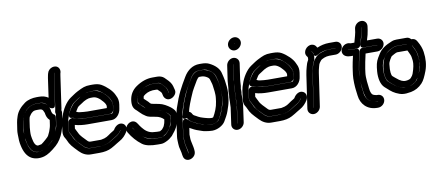

<svg xmlns="http://www.w3.org/2000/svg" viewBox="-78 -1020 3498 1532"><g transform="rotate(-10 1671.5 -254.5)"><path d="M227 -448H247C282 -448 301 -436 314 -410L321 -398C321 -398 362 -369 368 -412L400 -632C401 -639 402 -647 404 -654L407 -665H408L405 -654C403 -647 402 -639 401 -632L365 -382L360 -357C359 -350 360 -343 363 -339V-338L351 -259C349 -244 346 -232 343 -225C326 -185 314 -149 286 -124C246 -89 217 -73 208 -71C173 -64 163 -61 140 -73C119 -84 102 -109 92 -156C87 -174 86 -185 86 -208C86 -225 84 -249 87 -267L96 -326C105 -389 152 -448 227 -448ZM415 -379V-381L451 -632L454 -650L457 -661C460 -674 457 -687 450 -697C426 -730 368 -712 358 -669L355 -658C353 -649 351 -641 350 -632L328 -477C308 -491 283 -498 254 -498H234C201 -498 163 -490 136 -471C97 -443 69 -410 58 -372C52 -353 49 -345 46 -326L37 -267C35 -256 35 -244 35 -232C35 -196 36 -167 43 -138C54 -87 75 -48 111 -29C138 -15 174 -11 213 -22C241 -30 274 -51 316 -88C345 -114 368 -150 382 -191C388 -210 397 -233 401 -259L413 -338C414 -346 414 -351 411 -361ZM180 -66 206 -71C225 -74 233 -80 243 -89C270 -112 303 -134 316 -163C326 -185 329 -186 334 -204C338 -218 347 -240 350 -259L358 -315C359 -325 355 -335 347 -338C339 -342 330 -352 327 -379C326 -390 324 -389 316 -407C304 -434 277 -447 246 -447H226C202 -447 179 -441 161 -429C128 -406 104 -378 97 -326L89 -270C86 -247 84 -209 87 -189C95 -138 110 -66 174 -66H175ZM180 -116C147 -117 141 -180 137 -203C135 -217 137 -254 139 -270L147 -326C149 -342 153 -352 154 -354C163 -368 171 -380 185 -389C191 -393 198 -397 219 -397H239C257 -397 264 -391 269 -381C273 -372 275 -367 277 -363C280 -339 288 -316 306 -301L300 -259C297 -239 290 -225 286 -211C282 -199 277 -194 270 -177C266 -169 224 -132 207 -121H206Z M450 -258 441 -194C439 -177 445 -172 450 -163C463 -139 475 -108 493 -90C505 -78 518 -66 529 -54C545 -36 564 -24 589 -24H676H680C705 -27 724 -33 741 -42C770 -58 784 -70 812 -86C825 -94 836 -105 844 -119C846 -122 847 -123 848 -124V-123C848 -123 848 -122 847 -121C838 -106 825 -91 807 -81C762 -56 733 -23 660 -23H589C565 -23 546 -32 529 -52L528 -53C494 -86 473 -111 467 -124C461 -136 453 -156 446 -167C440 -176 439 -184 440 -194L450 -267C453 -285 459 -295 463 -309C473 -342 499 -389 526 -407C549 -422 559 -431 583 -443C612 -458 631 -465 638 -466C650 -468 660 -469 666 -469H685C708 -469 723 -466 731 -461C765 -442 801 -404 810 -384C818 -366 828 -355 824 -326L819 -294C817 -281 813 -264 799 -264H607C600 -264 594 -265 588 -265C554 -265 526 -270 502 -280C502 -280 488 -285 487 -285C469 -285 452 -273 450 -258ZM600 -214H792C833 -214 864 -252 869 -295L874 -326C878 -352 874 -376 863 -396C861 -400 859 -404 857 -409C842 -442 802 -481 760 -505C742 -515 719 -519 692 -519H673C628 -519 609 -509 565 -487C540 -474 527 -463 502 -447C464 -421 429 -365 414 -316C409 -301 403 -286 400 -267L390 -194C387 -172 391 -152 403 -135C404 -133 408 -128 411 -120C429 -77 444 -63 489 -16C513 9 544 27 582 27H653C691 27 724 21 752 6C771 -4 787 -14 801 -23C813 -31 822 -36 826 -38C853 -52 876 -77 890 -101C908 -132 895 -161 874 -170C846 -183 817 -164 801 -139C797 -133 801 -134 791 -128C780 -122 772 -117 765 -112C737 -93 727 -81 682 -74H597C588 -74 579 -77 569 -89C547 -114 524 -130 510 -162C504 -175 497 -186 492 -198L496 -227C527 -218 561 -214 600 -214ZM486 -286C490 -286 495 -285 502 -281C514 -275 527 -271 541 -270C564 -268 583 -265 607 -265H789C804 -265 816 -279 818 -290L823 -326C825 -339 824 -353 818 -364C810 -380 807 -389 796 -403C763 -444 727 -468 684 -468H665C628 -468 590 -451 551 -422C548 -420 541 -415 532 -409C504 -391 478 -347 466 -317C465 -314 453 -286 486 -286ZM525 -329C530 -338 538 -348 544 -359C548 -367 571 -380 577 -384C610 -408 637 -418 658 -418H677C699 -418 726 -404 755 -368C760 -362 763 -358 764 -356C767 -349 775 -340 773 -326L771 -315H614C591 -315 575 -318 553 -320C540 -321 534 -325 525 -329Z M964 -96C969 -90 974 -84 982 -74C976 -81 970 -88 964 -96ZM1075 -260C1062 -271 1047 -288 1037 -296C1019 -309 1020 -320 1024 -345C1028 -373 1040 -391 1060 -405C1096 -430 1130 -442 1164 -442H1202C1219 -442 1226 -436 1227 -435L1245 -417C1262 -401 1271 -387 1274 -376L1281 -349C1280 -348 1281 -348 1280 -348C1280 -348 1279 -350 1279 -352C1273 -378 1268 -394 1250 -411C1241 -419 1235 -426 1232 -429C1221 -441 1205 -441 1191 -441H1162H1159C1114 -437 1074 -420 1043 -390C1032 -379 1027 -361 1025 -346C1023 -333 1020 -322 1028 -309C1038 -292 1051 -288 1066 -271C1070 -266 1072 -263 1075 -260ZM1105 -240C1108 -239 1111 -239 1114 -238C1110 -239 1107 -239 1105 -240ZM1211 -211C1199 -217 1186 -223 1172 -226C1183 -224 1197 -219 1211 -211ZM961 -100C956 -107 949 -116 945 -123C944 -124 945 -124 945 -125C946 -125 946 -124 948 -121C953 -113 957 -106 961 -100ZM1007 -48C1040 -20 1078 -9 1127 -9H1155C1173 -9 1177 -16 1186 -22C1196 -28 1204 -33 1212 -42C1226 -60 1234 -67 1239 -80C1247 -101 1253 -118 1255 -134C1258 -154 1261 -168 1253 -177C1245 -186 1236 -195 1226 -202C1231 -199 1236 -195 1241 -191C1255 -179 1259 -171 1260 -169C1259 -158 1259 -152 1258 -145C1253 -113 1248 -93 1244 -86C1239 -77 1228 -58 1210 -38C1197 -24 1172 -8 1155 -8H1127C1059 -8 1035 -23 1007 -48ZM1121 -60C1086 -60 1058 -71 1034 -95C1024 -105 1011 -121 1005 -130C994 -146 984 -170 959 -174C918 -180 879 -131 901 -94C926 -52 958 -15 997 14C1025 35 1069 42 1120 42H1148C1163 42 1178 37 1194 29C1212 21 1228 9 1244 -6C1245 -7 1245 -8 1246 -9C1284 -56 1297 -71 1308 -145C1309 -154 1310 -163 1311 -174C1313 -199 1296 -214 1276 -231C1252 -249 1220 -269 1188 -275C1164 -279 1145 -283 1131 -286C1118 -289 1115 -298 1106 -307C1093 -320 1084 -327 1074 -337C1074 -338 1074 -342 1075 -346C1076 -352 1077 -356 1078 -358C1098 -376 1122 -388 1156 -391H1184C1189 -391 1192 -391 1194 -390C1198 -386 1205 -380 1213 -372C1227 -359 1226 -352 1230 -334C1235 -313 1259 -287 1295 -303C1314 -311 1339 -336 1331 -364L1323 -395C1317 -417 1302 -437 1282 -456L1265 -473C1252 -485 1232 -492 1210 -492H1171C1125 -492 1079 -476 1035 -445C1001 -421 980 -386 974 -345C968 -300 976 -276 1003 -255C1006 -253 1014 -245 1023 -235C1034 -223 1049 -211 1068 -199C1083 -189 1106 -185 1142 -179C1170 -175 1191 -163 1207 -147C1207 -145 1206 -139 1205 -134C1204 -125 1201 -112 1193 -94C1192 -91 1186 -83 1175 -70C1174 -69 1162 -62 1157 -59H1135C1130 -59 1126 -60 1121 -60Z M1358 -153C1358 -153 1339 -112 1385 -125H1387C1387 -125 1388 -125 1388 -124C1398 -104 1414 -94 1433 -84L1447 -77C1460 -70 1476 -63 1490 -59L1503 -55C1524 -46 1547 -42 1576 -42C1601 -42 1627 -56 1638 -76C1659 -113 1680 -161 1688 -214L1691 -237C1695 -264 1695 -290 1692 -313C1689 -333 1687 -348 1686 -358C1684 -375 1677 -390 1674 -405C1669 -427 1657 -446 1639 -458C1616 -473 1591 -482 1565 -482H1550C1514 -482 1489 -456 1474 -430C1447 -385 1431 -357 1424 -342C1385 -257 1370 -211 1358 -153ZM1412 -172C1419 -205 1439 -258 1470 -327C1474 -336 1491 -365 1517 -409C1526 -423 1530 -425 1536 -431C1536 -431 1539 -432 1543 -432H1558C1573 -432 1590 -427 1607 -415C1616 -409 1621 -401 1624 -388C1627 -373 1633 -363 1635 -345C1638 -318 1647 -278 1641 -237L1638 -214C1632 -169 1613 -127 1595 -96C1592 -94 1588 -92 1584 -92C1559 -92 1544 -98 1524 -103L1511 -107C1500 -110 1487 -115 1476 -121L1462 -129C1450 -135 1441 -138 1434 -151C1430 -160 1424 -167 1412 -172ZM1348 -93 1334 8C1333 15 1333 21 1334 29C1336 54 1334 70 1341 96C1349 126 1349 127 1352 154L1351 155C1350 154 1349 148 1349 145C1347 121 1334 84 1334 59C1334 40 1331 24 1333 8L1352 -128C1357 -165 1363 -192 1368 -206C1392 -279 1415 -332 1436 -366C1447 -383 1459 -406 1474 -432C1496 -470 1520 -483 1551 -483H1566C1588 -483 1602 -480 1609 -477C1648 -458 1669 -435 1675 -408C1677 -400 1679 -392 1682 -382C1687 -365 1687 -348 1690 -331C1695 -297 1696 -266 1692 -237L1689 -212C1683 -168 1677 -167 1667 -133C1659 -108 1644 -86 1633 -66C1632 -64 1626 -58 1612 -51C1598 -44 1587 -41 1576 -41C1544 -41 1525 -48 1502 -54L1488 -59C1466 -66 1449 -73 1433 -83C1418 -92 1408 -95 1394 -111C1394 -111 1355 -143 1348 -93ZM1392 -45C1416 -32 1436 -20 1466 -11L1480 -6C1491 -2 1507 3 1520 4C1536 6 1548 9 1569 9C1611 9 1658 -16 1676 -47C1689 -70 1706 -97 1715 -125C1725 -158 1733 -171 1739 -212L1742 -237C1747 -271 1746 -308 1740 -346C1739 -353 1738 -361 1737 -370C1735 -386 1728 -410 1725 -424C1717 -468 1682 -500 1636 -522C1619 -530 1599 -533 1573 -533H1558C1506 -533 1461 -503 1431 -452C1384 -372 1359 -331 1321 -216C1314 -195 1308 -167 1302 -128L1283 8C1280 29 1283 44 1283 66C1283 82 1286 98 1291 116C1296 132 1297 145 1299 158L1301 168C1303 180 1309 191 1319 198C1344 214 1376 200 1391 180C1407 159 1401 133 1398 112C1397 102 1385 57 1385 45C1385 32 1384 19 1384 8Z M1777 -13H1776L1795 -149C1795 -150 1796 -151 1796 -152L1797 -181V-197L1798 -215V-234C1798 -241 1800 -247 1800 -253V-278L1804 -305V-307L1808 -360L1826 -483V-484C1826 -483 1827 -483 1827 -483L1809 -359C1808 -352 1806 -344 1806 -336L1805 -304L1801 -279C1800 -269 1801 -252 1801 -251L1799 -237C1798 -227 1799 -216 1798 -179L1796 -148ZM1833 -534C1806 -534 1780 -511 1776 -483L1758 -359V-357L1754 -304L1750 -276V-272V-248C1747 -236 1747 -220 1747 -209V-191C1747 -185 1746 -181 1746 -175L1745 -148L1726 -13C1722 14 1742 37 1769 37C1796 37 1823 14 1827 -13L1846 -149C1846 -150 1847 -150 1847 -151L1848 -185C1850 -216 1849 -233 1849 -239L1851 -251C1852 -260 1852 -267 1851 -281L1855 -305V-307L1857 -340C1857 -347 1858 -353 1859 -359L1877 -483C1881 -511 1860 -534 1833 -534ZM1865 -642 1864 -641C1863 -642 1861 -644 1861 -645H1862C1863 -645 1865 -643 1865 -642ZM1811 -645C1807 -617 1828 -591 1857 -591C1885 -591 1911 -615 1915 -642C1919 -670 1897 -695 1869 -695C1841 -695 1815 -673 1811 -645Z M1911 -258 1902 -194C1900 -177 1906 -172 1911 -163C1924 -139 1936 -108 1954 -90C1966 -78 1979 -66 1990 -54C2006 -36 2025 -24 2050 -24H2137H2141C2166 -27 2185 -33 2202 -42C2231 -58 2245 -70 2273 -86C2286 -94 2297 -105 2305 -119C2307 -122 2308 -123 2309 -124V-123C2309 -123 2309 -122 2308 -121C2299 -106 2286 -91 2268 -81C2223 -56 2194 -23 2121 -23H2050C2026 -23 2007 -32 1990 -52L1989 -53C1955 -86 1934 -111 1928 -124C1922 -136 1914 -156 1907 -167C1901 -176 1900 -184 1901 -194L1911 -267C1914 -285 1920 -295 1924 -309C1934 -342 1960 -389 1987 -407C2010 -422 2020 -431 2044 -443C2073 -458 2092 -465 2099 -466C2111 -468 2121 -469 2127 -469H2146C2169 -469 2184 -466 2192 -461C2226 -442 2262 -404 2271 -384C2279 -366 2289 -355 2285 -326L2280 -294C2278 -281 2274 -264 2260 -264H2068C2061 -264 2055 -265 2049 -265C2015 -265 1987 -270 1963 -280C1963 -280 1949 -285 1948 -285C1930 -285 1913 -273 1911 -258ZM2061 -214H2253C2294 -214 2325 -252 2330 -295L2335 -326C2339 -352 2335 -376 2324 -396C2322 -400 2320 -404 2318 -409C2303 -442 2263 -481 2221 -505C2203 -515 2180 -519 2153 -519H2134C2089 -519 2070 -509 2026 -487C2001 -474 1988 -463 1963 -447C1925 -421 1890 -365 1875 -316C1870 -301 1864 -286 1861 -267L1851 -194C1848 -172 1852 -152 1864 -135C1865 -133 1869 -128 1872 -120C1890 -77 1905 -63 1950 -16C1974 9 2005 27 2043 27H2114C2152 27 2185 21 2213 6C2232 -4 2248 -14 2262 -23C2274 -31 2283 -36 2287 -38C2314 -52 2337 -77 2351 -101C2369 -132 2356 -161 2335 -170C2307 -183 2278 -164 2262 -139C2258 -133 2262 -134 2252 -128C2241 -122 2233 -117 2226 -112C2198 -93 2188 -81 2143 -74H2058C2049 -74 2040 -77 2030 -89C2008 -114 1985 -130 1971 -162C1965 -175 1958 -186 1953 -198L1957 -227C1988 -218 2022 -214 2061 -214ZM1947 -286C1951 -286 1956 -285 1963 -281C1975 -275 1988 -271 2002 -270C2025 -268 2044 -265 2068 -265H2250C2265 -265 2277 -279 2279 -290L2284 -326C2286 -339 2285 -353 2279 -364C2271 -380 2268 -389 2257 -403C2224 -444 2188 -468 2145 -468H2126C2089 -468 2051 -451 2012 -422C2009 -420 2002 -415 1993 -409C1965 -391 1939 -347 1927 -317C1926 -314 1914 -286 1947 -286ZM1986 -329C1991 -338 1999 -348 2005 -359C2009 -367 2032 -380 2038 -384C2071 -408 2098 -418 2119 -418H2138C2160 -418 2187 -404 2216 -368C2221 -362 2224 -358 2225 -356C2228 -349 2236 -340 2234 -326L2232 -315H2075C2052 -315 2036 -318 2014 -320C2001 -321 1995 -325 1986 -329Z M2397 -31 2435 -298C2438 -321 2444 -340 2448 -356L2452 -372C2455 -384 2460 -392 2465 -399C2469 -405 2471 -413 2470 -418L2471 -422C2474 -439 2472 -456 2463 -470L2457 -478C2458 -482 2471 -458 2471 -458C2471 -458 2466 -418 2507 -444C2527 -457 2564 -469 2600 -469H2651H2652L2651 -468H2599C2588 -468 2579 -467 2570 -465C2534 -456 2504 -447 2482 -420C2469 -404 2459 -389 2454 -373L2449 -356C2442 -334 2438 -314 2436 -298L2398 -31ZM2447 -31 2486 -298C2488 -311 2491 -327 2497 -348L2502 -365C2504 -370 2509 -379 2520 -392C2530 -404 2564 -418 2592 -418H2644C2671 -418 2698 -442 2702 -469C2706 -496 2686 -519 2659 -519H2607C2572 -519 2539 -511 2510 -498C2509 -499 2507 -501 2506 -503L2501 -511C2494 -521 2482 -528 2469 -529C2429 -533 2388 -482 2414 -446C2419 -439 2423 -439 2421 -422L2420 -415C2415 -406 2407 -392 2404 -379L2399 -362C2394 -344 2388 -321 2385 -298L2346 -31C2342 -4 2363 19 2390 19C2417 19 2443 -4 2447 -31Z M2882 -597H2883V-596L2879 -567C2875 -542 2867 -508 2852 -466C2850 -459 2844 -436 2872 -436H2984C2983 -436 2984 -435 2984 -435H2865C2852 -435 2840 -425 2837 -413C2823 -355 2812 -306 2806 -265L2802 -235C2800 -222 2799 -208 2799 -194C2799 -212 2800 -226 2801 -235L2805 -265C2808 -284 2812 -306 2817 -332L2834 -408C2836 -419 2833 -435 2813 -435H2770C2751 -435 2746 -440 2746 -440C2754 -437 2762 -436 2770 -436H2821C2833 -436 2846 -446 2849 -457C2866 -513 2875 -548 2878 -567L2882 -596ZM2912 7V8H2911H2904C2893 8 2879 5 2861 -2C2831 -14 2813 -44 2809 -78C2804 -125 2802 -124 2800 -176C2800 -168 2801 -161 2802 -153C2808 -102 2807 -83 2819 -48C2829 -16 2861 7 2904 7H2911ZM2890 -647C2862 -647 2836 -624 2832 -596L2828 -567C2826 -556 2820 -530 2807 -486H2777C2775 -486 2772 -487 2769 -488C2757 -492 2743 -490 2731 -485C2709 -475 2687 -446 2698 -417C2708 -392 2735 -385 2762 -385H2778L2767 -336C2761 -308 2758 -285 2755 -265L2751 -235C2749 -218 2748 -196 2749 -169C2751 -116 2754 -114 2759 -66C2766 2 2814 58 2897 58H2904C2932 58 2958 36 2962 8C2966 -20 2946 -43 2918 -43H2911C2911 -43 2907 -44 2901 -45C2870 -51 2869 -64 2862 -85C2862 -85 2860 -93 2859 -104C2856 -131 2846 -194 2852 -235L2856 -265C2861 -298 2869 -337 2880 -385H2976C3004 -385 3031 -409 3035 -436C3039 -463 3019 -486 2991 -486H2909C2919 -517 2926 -544 2929 -567L2933 -596C2937 -624 2918 -647 2890 -647Z M3225 -382C3226 -382 3256 -384 3257 -384L3262 -374C3277 -348 3286 -325 3289 -303C3296 -254 3292 -213 3279 -177C3264 -137 3250 -112 3242 -103C3224 -84 3205 -73 3181 -69C3153 -64 3135 -63 3128 -65C3081 -76 3047 -108 3018 -134C2991 -158 2986 -265 3015 -313C3040 -354 3051 -374 3113 -398C3120 -401 3128 -402 3136 -402H3216C3217 -401 3217 -402 3217 -401C3217 -394 3220 -386 3225 -382ZM3223 -452H3143C3129 -452 3115 -450 3101 -444C3052 -425 3014 -400 2992 -365C2985 -354 2979 -344 2973 -334C2955 -304 2950 -275 2946 -228C2942 -173 2953 -121 2982 -95C3006 -74 3031 -48 3063 -33C3101 -15 3125 -9 3184 -20C3220 -27 3251 -44 3277 -72C3296 -92 3310 -123 3326 -165C3343 -211 3347 -262 3339 -317C3335 -346 3324 -375 3307 -404L3301 -414C3292 -428 3278 -435 3259 -434C3250 -444 3239 -452 3223 -452ZM3218 -402C3217 -401 3216 -401 3216 -401H3136C3109 -401 3072 -378 3055 -365C2996 -320 2979 -176 3021 -133C3030 -124 3040 -117 3048 -109C3082 -79 3119 -61 3157 -65C3189 -68 3217 -78 3237 -100C3251 -116 3262 -132 3268 -149C3286 -198 3295 -239 3291 -275C3290 -285 3288 -294 3287 -304C3284 -331 3272 -352 3261 -373L3256 -383L3255 -384C3255 -384 3261 -431 3218 -402ZM3213 -351C3220 -339 3227 -321 3233 -308C3237 -299 3239 -276 3241 -263C3243 -239 3237 -204 3221 -160C3218 -151 3211 -141 3201 -130C3197 -125 3185 -117 3159 -115C3140 -113 3115 -122 3085 -149C3077 -156 3069 -161 3059 -171C3051 -179 3045 -210 3052 -266C3053 -278 3058 -290 3066 -304C3074 -318 3081 -327 3082 -328C3085 -330 3121 -351 3129 -351H3209Z"/></g></svg>

Font: AppleStorm
Style: CBoIta
Weight: 400
Foundry: Cannot Into Space Fonts
Version: Version 1.01